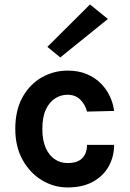

<svg xmlns="http://www.w3.org/2000/svg" viewBox="-20 -809 569 843"><path d="M277 14Q216.1 14 163.7 -17.8Q111.3 -49.5 79.2 -107.2Q47.1 -165 47.1 -242.9Q47.1 -325.6 79.2 -382.7Q111.3 -439.8 163.7 -469.4Q216.1 -499 277 -499Q324.4 -499 360.8 -483.7Q397.2 -468.4 422.6 -442.8Q448.1 -417.1 462.6 -385.6Q477.2 -354.1 481 -321.9L362 -319Q353.9 -350.8 332.2 -371.9Q310.5 -393 276 -393Q247.6 -393 222.5 -377.3Q197.3 -361.7 181.6 -328.7Q165.9 -295.6 165.9 -242.9Q165.9 -193 180.7 -159.7Q195.5 -126.4 220.5 -109.8Q245.6 -93.1 276 -93.1Q321.1 -93.1 341.5 -114.8Q362 -136.4 362 -173H481Q481 -121.5 457.5 -79.1Q434 -36.7 388.6 -11.4Q343.1 14 277 14ZM244.6 -556.8 188 -603.2 375.1 -789.4 453.7 -725.7Z"/></svg>

Font: Karla
Style: Regular
Weight: 400
Designer: Jonathan Pinhorn
Version: Version 2.004;gftools[0.9.33]